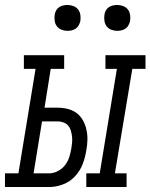

<svg xmlns="http://www.w3.org/2000/svg" viewBox="-65 -752 605 772"><path d="M282 0V-55H336L405 -475H359V-530H520V-475H467L397 -55H444V0ZM-45 0V-55H9L78 -475H31V-530H193V-475H139L114 -319H166Q187 -319 207.5 -314Q228 -309 243.5 -297Q259 -285 268.5 -268Q278 -251 282.5 -231Q287 -211 286.5 -189.5Q286 -168 282 -148Q278 -120 267.5 -92.5Q257 -65 236.5 -43Q216 -21 188 -10.5Q160 0 132 0ZM70 -55H132Q150 -55 167.5 -64Q185 -73 196.5 -88Q208 -103 213.5 -120.5Q219 -138 222 -156Q224 -168 225 -180.5Q226 -193 224.5 -204.5Q223 -216 219.5 -227.5Q216 -239 208.5 -247.5Q201 -256 189.5 -260Q178 -264 166 -264H104ZM406 -628Q394 -628 382.5 -632.5Q371 -637 364 -646Q357 -655 355 -667.5Q353 -680 355 -693Q356 -701 360.5 -709.5Q365 -718 372.5 -723Q380 -728 389 -730Q398 -732 406 -732Q419 -732 430.5 -727.5Q442 -723 449 -714Q456 -705 458 -692.5Q460 -680 458 -667Q456 -659 451.5 -650.5Q447 -642 439.5 -637Q432 -632 423.5 -630Q415 -628 406 -628ZM206 -628Q194 -628 182.5 -632.5Q171 -637 164 -646Q157 -655 155 -667.5Q153 -680 155 -693Q156 -701 160.5 -709.5Q165 -718 172.5 -723Q180 -728 189 -730Q198 -732 206 -732Q219 -732 230.5 -727.5Q242 -723 249 -714Q256 -705 258 -692.5Q260 -680 258 -667Q256 -659 251.5 -650.5Q247 -642 239.5 -637Q232 -632 223.5 -630Q215 -628 206 -628Z"/></svg>

Font: Iosevka Slab Light Oblique
Style: Regular
Weight: 300
Italic angle: -9°
Monospace: yes
Designer: Belleve Invis
Foundry: Belleve Invis
Version: Version 11.1.1; ttfautohint (v1.8.3)